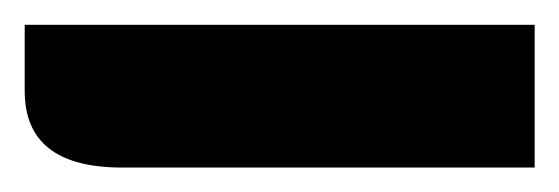

<svg xmlns="http://www.w3.org/2000/svg" viewBox="-69 -137 457 157"><path d="M368.2 0H30.8Q-48.8 0 -48.8 -62.5V-116.7H368.2Z"/></svg>

Font: ALMAS
Style: Bold
Weight: 700
Designer: ALMAS Font/ by Husham Jawad Kadhim, derived from the Bainsely font by/ Paul James MIller
Foundry: High-Logic / Made with FontCreator
Version: Version 1.411;September 19, 2021;FontCreator 14.0.0.2814 32-